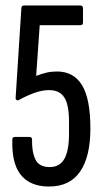

<svg xmlns="http://www.w3.org/2000/svg" viewBox="-20 -675 376 701"><path d="M159 6Q112 6 81 -14Q50 -34 36.5 -72.5Q23 -111 25 -165Q25 -171 27.5 -173Q30 -175 35 -175H88Q97 -175 97 -165Q96 -120 109.5 -92.5Q123 -65 161 -65Q198 -65 215 -95Q232 -125 232 -187V-230Q232 -270 225 -295.5Q218 -321 202 -333.5Q186 -346 159 -346Q134 -346 106 -336Q78 -326 51 -311Q45 -307 41 -309.5Q37 -312 37 -317L58 -645Q58 -655 68 -655H273Q283 -655 283 -645V-592Q283 -583 273 -583H125L112 -398Q133 -406 150.5 -410Q168 -414 188 -414Q249 -414 279.5 -364Q310 -314 310 -206Q310 -103 272.5 -48.5Q235 6 159 6Z"/></svg>

Font: Sofia Sans Extra Condensed Medium
Style: Regular
Weight: 500
Version: Version 4.100